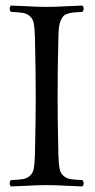

<svg xmlns="http://www.w3.org/2000/svg" viewBox="-20 -670 343 695"><path d="M191.4 -108.9Q192.4 -76.7 195.6 -59.8Q198.7 -43 210 -33.4Q221.2 -23.9 234.9 -21.7Q248.5 -19.5 278.3 -18.1Q282.7 -13.7 282.7 -6.6Q282.7 0.5 278.3 4.9Q256.8 4.4 216.8 2.2Q176.8 0 149.4 0Q121.6 0 80.8 2.2Q40 4.4 19.5 4.9Q15.1 0.5 15.1 -6.6Q15.1 -13.7 19.5 -18.1Q49.3 -19.5 63 -21.7Q76.7 -23.9 87.9 -33.4Q99.1 -43 102.3 -59.8Q105.5 -76.7 106.4 -108.9Q109.4 -233.4 109.4 -320.8Q109.4 -411.6 106.4 -536.1Q105.5 -568.4 102.3 -585.2Q99.1 -602.1 87.9 -611.6Q76.7 -621.1 63 -623.3Q49.3 -625.5 19.5 -627Q15.1 -631.3 15.1 -638.4Q15.1 -645.5 19.5 -649.9Q41 -649.4 81.1 -647.2Q121.1 -645 148.4 -645Q176.3 -645 217 -647.2Q257.8 -649.4 278.3 -649.9Q282.7 -645.5 282.7 -638.4Q282.7 -631.3 278.3 -627Q258.3 -626 247.6 -625Q236.8 -624 225.6 -620.6Q214.4 -617.2 209.5 -611.8Q204.6 -606.4 200 -595.9Q195.3 -585.4 193.4 -571.3Q191.9 -558.1 191.4 -536.1Q188.5 -423.3 188.5 -319.8Q188.5 -232.4 191.4 -108.9Z"/></svg>

Font: Linux Libertine Display G
Style: Regular
Weight: 400
Designer: Philipp H. Poll
Foundry: Philipp H. Poll
Version: Version 5.0.9